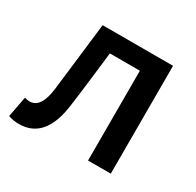

<svg xmlns="http://www.w3.org/2000/svg" viewBox="-127 -693 866 848"><g transform="rotate(30 306.0 -268.5)"><path d="M65 13C154 13 206 -50 222 -172C235 -267 246 -364 257 -458H410V0H526V-550H167C153 -434 140 -318 126 -203C117 -128 92 -97 56 -97C46 -97 38 -99 30 -101L10 4C27 10 43 13 65 13Z"/></g></svg>

Font: Noto Sans CJK JP Medium
Style: Regular
Weight: 500
Designer: Ryoko NISHIZUKA (kana & ideographs); Paul D. Hunt (Latin, Greek & Cyrillic); Wenlong ZHANG (bopomofo); Sandoll Communica
Foundry: Adobe Systems Incorporated
Version: Version 1.004;PS 1.004;hotconv 1.0.82;makeotf.lib2.5.63406